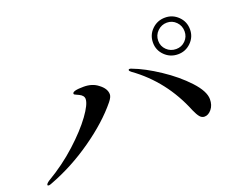

<svg xmlns="http://www.w3.org/2000/svg" viewBox="-93 -888 1187 931"><g transform="rotate(-20 500.0 -423.0)"><path d="M728 -614Q728 -654 756 -681.5Q784 -709 824 -709Q863 -709 891 -681.5Q919 -654 919 -614Q919 -575 891 -547.5Q863 -520 824 -520Q784 -520 756 -547.5Q728 -575 728 -614ZM891 -614Q891 -643 871.5 -663Q852 -683 824 -683Q796 -683 775.5 -663Q755 -643 755 -614Q755 -586 775 -566.5Q795 -547 824 -547Q852 -547 871.5 -566.5Q891 -586 891 -614ZM796 -241Q726 -414 581 -518Q572 -525 572 -529Q572 -534 578 -534Q583 -534 589 -531Q648 -509 720.5 -461Q793 -413 843.5 -358.5Q894 -304 894 -263Q894 -232 877.5 -212Q861 -192 841 -192Q827 -192 817 -204Q807 -216 796 -241ZM11 -141Q11 -148 26 -158Q111 -208 180 -271Q249 -334 288.5 -388.5Q328 -443 328 -470Q328 -488 305 -499Q301 -501 294 -504Q287 -507 284 -509Q281 -511 281 -514Q281 -529 339 -529Q383 -529 412 -506Q446 -481 446 -451Q446 -437 429 -416Q364 -336 256.5 -260.5Q149 -185 32 -141Q22 -137 18 -137Q11 -137 11 -141Z"/></g></svg>

Font: Shippori Mincho Medium
Style: Regular
Weight: 500
Designer: FONTDASU
Foundry: FONTDASU / Google Inc. / but / Adobe
Version: Version 3.110; ttfautohint (v1.8.3)